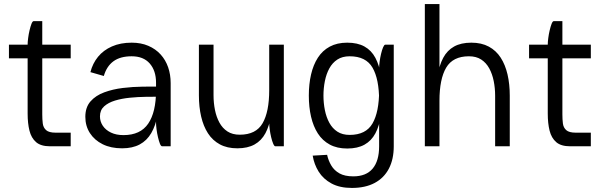

<svg xmlns="http://www.w3.org/2000/svg" viewBox="-20 -720 2963 945"><path d="M24 -500H328V-433H24ZM116 -200H188V-157Q188 -133 190.5 -112.5Q193 -92 207 -79.5Q221 -67 254 -67H328V0H226Q181 0 157.5 -20.5Q134 -41 125 -77Q116 -113 116 -161ZM188 -200H116V-501Q116 -513 118.5 -532.5Q121 -552 125.5 -571Q130 -590 135 -603Q140 -616 146 -616H188Z M491 -346 425 -365Q436 -408 462.5 -440.5Q489 -473 531 -491.5Q573 -510 628 -510Q674 -510 710 -494.5Q746 -479 770.5 -452Q795 -425 807.5 -389Q820 -353 820 -311L748 -313Q748 -372 717 -407.5Q686 -443 628 -443Q572 -443 538.5 -418.5Q505 -394 491 -346ZM778 0Q772 0 767 -13Q762 -26 757.5 -45Q753 -64 750.5 -83.5Q748 -103 748 -115V-323L820 -311V0ZM771 -244Q739 -244 699 -243.5Q659 -243 619 -239Q579 -235 546 -225Q513 -215 492.5 -196.5Q472 -178 472 -147Q472 -122 486 -101Q500 -80 526 -67.5Q552 -55 588 -55Q671 -55 709.5 -111.5Q748 -168 748 -275H766Q766 -208 756 -155Q746 -102 724.5 -65Q703 -28 667.5 -9Q632 10 581 10Q526 10 485.5 -10Q445 -30 422.5 -65Q400 -100 400 -145Q400 -192 425.5 -221Q451 -250 493 -265.5Q535 -281 584.5 -287Q634 -293 682.5 -293.5Q731 -294 769 -294Z M1031 -500V-249H959V-500ZM1031 -251Q1031 -214 1038 -179Q1045 -144 1060 -116.5Q1075 -89 1099.5 -73Q1124 -57 1160 -57Q1240 -57 1272.5 -113.5Q1305 -170 1305 -276Q1305 -276 1314 -276Q1323 -276 1323 -276Q1323 -208 1314.5 -154.5Q1306 -101 1286.5 -64.5Q1267 -28 1233 -9Q1199 10 1148 10Q1098 10 1062 -9.5Q1026 -29 1003.5 -64Q981 -99 970 -146.5Q959 -194 959 -251ZM1377 -500V0H1335Q1330 0 1324.5 -13Q1319 -26 1314.5 -45Q1310 -64 1307.5 -83.5Q1305 -103 1305 -115V-500Z M1918 0Q1918 64 1894 110Q1870 156 1824 180.5Q1778 205 1712 205Q1652 205 1611.5 183Q1571 161 1548.5 125Q1526 89 1519 46L1590 42Q1596 70 1610.5 94.5Q1625 119 1651 133.5Q1677 148 1719 148Q1782 148 1814 110Q1846 72 1846 0Q1846 0 1857 0Q1868 0 1882 0Q1896 0 1907 0Q1918 0 1918 0ZM1572 -250Q1572 -213 1579 -178Q1586 -143 1601 -115.5Q1616 -88 1640.5 -72Q1665 -56 1701 -56Q1781 -56 1813.5 -112.5Q1846 -169 1846 -275Q1846 -275 1855 -275Q1864 -275 1864 -275Q1864 -207 1855.5 -153.5Q1847 -100 1827.5 -63.5Q1808 -27 1774 -8Q1740 11 1689 11Q1639 11 1603 -8.5Q1567 -28 1544.5 -63Q1522 -98 1511 -145.5Q1500 -193 1500 -250ZM1572 -249H1500Q1500 -306 1511 -353.5Q1522 -401 1544.5 -436Q1567 -471 1603 -490.5Q1639 -510 1689 -510Q1740 -510 1774 -491Q1808 -472 1827.5 -435.5Q1847 -399 1855.5 -345.5Q1864 -292 1864 -224Q1864 -224 1855 -224Q1846 -224 1846 -224Q1846 -331 1813.5 -387Q1781 -443 1701 -443Q1665 -443 1640.5 -427Q1616 -411 1601 -383.5Q1586 -356 1579 -321Q1572 -286 1572 -249ZM1918 0H1846V-385Q1846 -397 1848.5 -416.5Q1851 -436 1855.5 -455Q1860 -474 1865.5 -487Q1871 -500 1876 -500H1918Z M2071 -700H2143V0H2071ZM2417 -249H2489V0H2417ZM2417 -249Q2417 -286 2410 -321Q2403 -356 2388 -383.5Q2373 -411 2348.5 -427Q2324 -443 2288 -443Q2209 -443 2176 -387Q2143 -331 2143 -224Q2143 -224 2134 -224Q2125 -224 2125 -224Q2125 -292 2133.5 -345.5Q2142 -399 2161.5 -435.5Q2181 -472 2215 -491Q2249 -510 2300 -510Q2350 -510 2386 -490.5Q2422 -471 2444.5 -436Q2467 -401 2478 -353.5Q2489 -306 2489 -249Z M2584 -500H2888V-433H2584ZM2676 -200H2748V-157Q2748 -133 2750.5 -112.5Q2753 -92 2767 -79.5Q2781 -67 2814 -67H2888V0H2786Q2741 0 2717.5 -20.5Q2694 -41 2685 -77Q2676 -113 2676 -161ZM2748 -200H2676V-501Q2676 -513 2678.5 -532.5Q2681 -552 2685.5 -571Q2690 -590 2695 -603Q2700 -616 2706 -616H2748Z"/></svg>

Font: Haskoy
Style: Regular
Weight: 400
Designer: Ertekin Erdin
Foundry: Ertekin Erdin
Version: Version 1.500